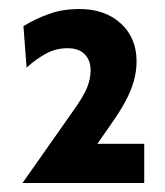

<svg xmlns="http://www.w3.org/2000/svg" viewBox="-20 -792 366 426"><path d="M30 -386 141 -544Q164 -576 172.5 -596Q181 -616 181 -636Q181 -658 168 -671.5Q155 -685 130 -685Q104 -685 82 -673Q60 -661 39 -642L32 -734Q58 -750 88.5 -761Q119 -772 156 -772Q213 -772 248 -740Q283 -708 283 -656Q283 -634 277 -612.5Q271 -591 258.5 -567.5Q246 -544 224 -513L143 -397L122 -473H300V-386Z"/></svg>

Font: Cabin VF Beta
Style: Regular
Weight: 400
Designer: Pablo Impallari
Foundry: Pablo Impallari. http://www.impallari.com Igino Marini. http://www.ikern.com
Version: Version 2.200